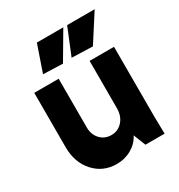

<svg xmlns="http://www.w3.org/2000/svg" viewBox="-171 -826 892 955"><g transform="rotate(-30 275.0 -349.0)"><path d="M224.1 12.2Q145.5 12.2 94.7 -43.9Q43.9 -100.1 43.9 -188V-500H184.1V-220.2Q184.1 -179.2 209 -152.6Q233.9 -126 272 -126Q311 -126 336.4 -154.8Q361.8 -183.6 361.8 -228V-500H502V-100.1L503.9 0H394L366.2 -69.8Q348.1 -32.7 309.6 -10.3Q271 12.2 224.1 12.2ZM127.9 -558.1 180.2 -710H332L240.2 -554.2ZM292 -558.1 354 -710H512.2L412.1 -554.2Z"/></g></svg>

Font: Apfel Grotezk
Style: Bold
Weight: 700
Designer: Luigi Gorlero
Foundry: Collletttivo
Version: Version 2.000;FEAKit 1.0